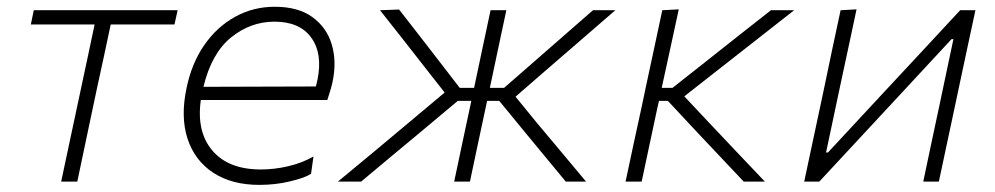

<svg xmlns="http://www.w3.org/2000/svg" viewBox="-20 -524 2872 554"><path d="M156.5 0Q168.5 -56.5 179.5 -108.2Q190.5 -160 203.5 -220.5L214 -270Q225.5 -322.5 234.5 -365.8Q243.5 -409 253 -453.5H69L77.5 -494.5H492.5L483.5 -453.5H299.5Q290 -409 280.8 -365.8Q271.5 -322.5 260 -270L249.5 -220.5Q237 -160 225.8 -108.2Q214.5 -56.5 203 0Z M728.5 9.5Q648.5 9.5 595 -25.8Q541.5 -61 521 -124.2Q500.5 -187.5 518.5 -271Q533.5 -342.5 570 -394.8Q606.5 -447 658.8 -475.8Q711 -504.5 773 -504.5Q840 -504.5 881.2 -474.8Q922.5 -445 937.2 -395.8Q952 -346.5 939.5 -287.5Q937 -275.5 932.5 -261Q928 -246.5 924.5 -235.5H559.5Q546.5 -144 592.8 -89.5Q639 -35 733 -35Q772 -35 812.2 -44.5Q852.5 -54 884.5 -72.5L877.5 -22.5Q860 -11 817.5 -0.8Q775 9.5 728.5 9.5ZM772 -461.5Q703 -461.5 646.8 -416Q590.5 -370.5 567 -273.5L891.5 -274.5Q894 -284.5 896 -293.5Q911.5 -369 878.2 -415.2Q845 -461.5 772 -461.5Z M955 0Q1007.5 -43 1058.8 -86Q1110 -129 1161 -171.5L1263 -257L1210 -324.5Q1145 -408 1076.5 -494.5L1131.5 -496.5Q1160 -460 1188.8 -423Q1217.5 -386 1246 -349L1306.5 -270.5H1348L1348.5 -273Q1361.5 -334 1372.5 -386.5Q1383.5 -439 1395.5 -494.5H1441Q1429 -439 1418 -386.5Q1407 -334 1394 -273L1393.5 -270.5H1434.5L1524.5 -349Q1566.5 -385.5 1608.2 -422.2Q1650 -459 1691 -494.5H1755.5Q1706 -451.5 1656.8 -409Q1607.5 -366.5 1559 -324.5L1467.5 -245L1527.5 -171.5Q1563.5 -129 1599 -86.2Q1634.5 -43.5 1671 0H1612.5Q1582 -36.5 1552.8 -72.2Q1523.5 -108 1493.5 -144L1420.5 -233H1385.5L1382 -216.5Q1369.5 -157.5 1358.5 -106.5Q1347.5 -55.5 1336 0H1290.5Q1302 -55.5 1313 -106.5Q1324 -157.5 1336.5 -216.5L1340 -233H1301L1193.5 -143Q1150.5 -107.5 1107.5 -71.5Q1064.5 -35.5 1022 0Z M1785 0Q1797 -56 1808 -107.8Q1819 -159.5 1832.5 -220.5L1843 -270.5Q1856.5 -333 1867.8 -386Q1879 -439 1891 -494.5L1938.5 -497Q1926.5 -441.5 1914.8 -387.5Q1903 -333.5 1890 -273.5L1889.5 -270.5H1920.5L2020 -349Q2066 -385.5 2112.2 -422Q2158.5 -458.5 2204.5 -494.5H2271.5Q2216.5 -451.5 2161.8 -408.5Q2107 -365.5 2052 -322.5L1954.5 -246L2024.5 -171.5Q2065 -128.5 2105.8 -85.5Q2146.5 -42.5 2187 0H2126Q2092 -36 2058.2 -71.8Q2024.5 -107.5 1990.5 -143.5L1907 -233H1881.5L1877.5 -216Q1865 -157 1854 -106Q1843 -55 1831.5 0Z M2300.5 0Q2312.5 -56.5 2323.5 -108.2Q2334.5 -160 2347.5 -220.5L2358 -270Q2371 -333 2382.2 -385.8Q2393.5 -438.5 2405.5 -494.5L2451.5 -497Q2439.5 -441.5 2428.5 -389.2Q2417.5 -337 2404 -275L2363.5 -84H2369L2538.5 -266.5Q2590.5 -322 2644 -379.8Q2697.5 -437.5 2750.5 -494.5H2794.5Q2782.5 -438.5 2771.2 -386Q2760 -333.5 2746.5 -270L2736 -220.5Q2723 -160 2712 -108Q2701 -56 2689 0H2644Q2655.5 -55.5 2666.5 -106.8Q2677.5 -158 2690 -217L2731 -411H2725.5L2559.5 -232Q2506.5 -175 2452.2 -116.5Q2398 -58 2344 0Z"/></svg>

Font: Commissioner ExtraLight
Style: Italic
Weight: 200
Italic angle: -12°
Designer: Kostas Bartsokas
Foundry: Kostas Bartsokas
Version: Version 1.000; ttfautohint (v1.8.3)